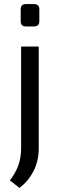

<svg xmlns="http://www.w3.org/2000/svg" viewBox="-20 -714 292 937"><path d="M106 -694H146Q172 -694 172 -668V-611Q172 -585 146 -585H106Q81 -585 81 -611V-668Q81 -694 106 -694ZM169 -487V12Q169 70 144 120Q119 170 75 203L28 166Q83 98 83 12V-487Z"/></svg>

Font: Exo 2
Style: Regular
Weight: 400
Designer: Natanael Gama
Version: Version 1.001;PS 001.001;hotconv 1.0.70;makeotf.lib2.5.58329